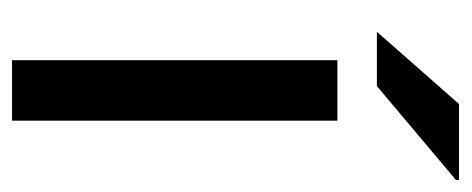

<svg xmlns="http://www.w3.org/2000/svg" viewBox="-246 -518 764 311"><g transform="rotate(90 135.5 -362.0)"><path d="M77 0V-527H175V0ZM31 -591 148 -724H271V-719L119 -591Z"/></g></svg>

Font: Archivo Expanded
Style: Regular
Weight: 400
Width: 7
Designer: Hector Gatti
Foundry: Omnibus-Type
Version: Version 2.001